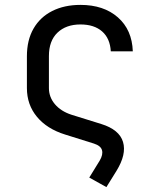

<svg xmlns="http://www.w3.org/2000/svg" viewBox="-20 -580 640 785"><path d="M345 146 388 76Q402 52 397 34Q392 16 364 7L246 -30Q172 -53 131 -102.5Q90 -152 90 -220V-350Q90 -416 117 -463Q144 -510 193.5 -535Q243 -560 309 -560Q404 -560 462 -509Q520 -458 523 -370H433Q430 -423 397.5 -451.5Q365 -480 309 -480Q250 -480 215 -446.5Q180 -413 180 -351V-220Q180 -183 204.5 -154Q229 -125 272 -111L394 -73Q468 -50 483 0.5Q498 51 456 119L415 185Z"/></svg>

Font: JetBrains Mono
Style: Regular
Weight: 400
Monospace: yes
Designer: Philipp Nurullin, Konstantin Bulenkov
Foundry: JetBrains
Version: Version 2.305